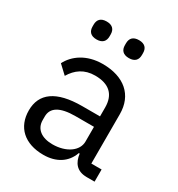

<svg xmlns="http://www.w3.org/2000/svg" viewBox="-175 -833 884 956"><g transform="rotate(30 267.0 -354.5)"><path d="M159 -618C193 -618 208 -636 208 -664V-675C208 -703 193 -721 159 -721C125 -721 110 -703 110 -675V-664C110 -636 125 -618 159 -618ZM345 -618C379 -618 394 -636 394 -664V-675C394 -703 379 -721 345 -721C311 -721 296 -703 296 -675V-664C296 -636 311 -618 345 -618ZM505 0V-70H446V-354C446 -463 372 -528 248 -528C155 -528 93 -482 65 -427L113 -382C141 -429 182 -459 244 -459C326 -459 366 -419 366 -346V-295H264C114 -295 44 -241 44 -144C44 -48 108 12 217 12C289 12 344 -21 366 -84H371C377 -36 401 0 460 0ZM230 -56C168 -56 128 -85 128 -136V-157C128 -207 169 -235 260 -235H366V-150C366 -97 309 -56 230 -56Z"/></g></svg>

Font: IBM Plex Thai Looped
Style: Regular
Weight: 400
Designer: Mike Abbink, Paul van der Laan, Pieter van Rosmalen, Ben Mitchell, Mark Frömberg
Foundry: Bold Monday
Version: Version 1.0